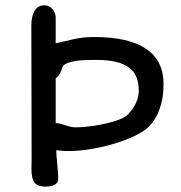

<svg xmlns="http://www.w3.org/2000/svg" viewBox="-20 -690 671 712"><path d="M96.7 -63.5Q96.7 -66.4 96.7 -69.8Q96.7 -73.2 96.9 -79.6Q97.2 -85.9 97.2 -95.5Q97.2 -105 97.2 -120.6L96.2 -595.7Q96.2 -628.9 108.4 -649.7Q120.6 -670.4 144.5 -670.4Q153.8 -670.4 161.6 -666.3Q169.4 -662.1 174.8 -655.8Q180.2 -649.4 183.3 -641.4Q186.5 -633.3 186.5 -626V-529.3Q219.2 -537.1 253.7 -544.9Q288.1 -552.7 329.1 -552.7Q457.5 -552.7 522 -508.8Q586.4 -464.8 586.4 -379.4Q586.4 -339.4 579.1 -310.8Q571.8 -282.2 562.3 -263.2Q552.7 -244.1 543.2 -233.2Q533.7 -222.2 529.3 -217.8Q518.6 -207.5 500.5 -197Q482.4 -186.5 458.7 -176.8Q435.1 -167 407.5 -158.4Q379.9 -149.9 350.6 -143.6Q321.3 -137.2 291.5 -133.5Q261.7 -129.9 233.9 -129.9Q227.5 -129.9 219.7 -130.1Q211.9 -130.4 205.1 -131.3Q196.8 -131.8 188.5 -132.8Q188.5 -123.5 189.7 -110.8Q190.9 -98.1 192.1 -84Q193.4 -69.8 194.6 -55.2Q195.8 -40.5 195.8 -27.3Q195.8 -17.6 190.9 -11.7Q186 -5.9 179 -2.9Q171.9 0 163.8 1Q155.8 2 149.4 2Q134.8 2 124.5 -1.5Q114.3 -4.9 108.2 -12.7Q102.1 -20.5 99.4 -33Q96.7 -45.4 96.7 -63.5ZM186.5 -233.9Q197.3 -232.9 206.3 -230.5Q215.3 -228 223.9 -225.1Q232.4 -222.2 241 -220Q249.5 -217.8 259.3 -217.8Q272.9 -217.8 290.8 -219.2Q308.6 -220.7 328.4 -223.6Q348.1 -226.6 367.9 -231Q387.7 -235.4 405.3 -240.7Q422.9 -246.1 436.3 -252.9Q449.7 -259.8 457 -268.1Q463.9 -275.9 470.7 -285.4Q477.5 -294.9 482.9 -305.7Q488.3 -316.4 491.5 -328.4Q494.6 -340.3 494.6 -353.5Q494.6 -382.3 486.1 -403.8Q477.5 -425.3 458.5 -439.5Q439.5 -453.6 409.7 -460.7Q379.9 -467.8 337.4 -467.8Q319.3 -467.8 299.8 -467.3Q280.3 -466.8 262.9 -464.4Q245.6 -461.9 231.9 -456.8Q218.3 -451.7 211.9 -442.9Q211.4 -441.4 210 -436Q208.5 -430.7 205.6 -424.1Q202.6 -417.5 198 -410.6Q193.4 -403.8 186.5 -399.9Z"/></svg>

Font: Short Stack
Style: Regular
Weight: 400
Designer: James Grieshaber
Foundry: James Grieshaber
Version: Version 1.002